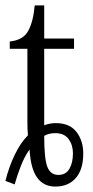

<svg xmlns="http://www.w3.org/2000/svg" viewBox="-21 -678 342 708"><path d="M-1 -11Q12 -63 33.5 -107.5Q55 -152 82 -179Q80 -201 80 -226V-498H15V-525Q65 -530 83.5 -565Q102 -600 107 -658H142V-536H252V-498H142V-216Q162 -224 185 -224Q236 -224 261 -191.5Q286 -159 286 -112Q286 -53 258.5 -21.5Q231 10 183 10Q140 10 116 -23Q92 -56 88 -127Q69 -100 55.5 -65Q42 -30 33 2ZM194 -33Q222 -33 235 -55.5Q248 -78 248 -113Q248 -143 232 -165Q216 -187 183 -187Q159 -187 142 -177Q142 -93 153.5 -63Q165 -33 194 -33Z"/></svg>

Font: Noto Serif Condensed Light
Style: Regular
Weight: 300
Width: 3
Designer: Monotype Design Team
Foundry: Monotype Imaging Inc.
Version: Version 2.013